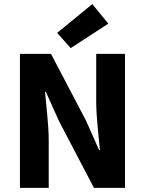

<svg xmlns="http://www.w3.org/2000/svg" viewBox="-20 -914 705 934"><path d="M77 0H217V-231C217 -308 205 -395 199 -467H203L267 -325L437 0H588V-652H448V-422C448 -345 460 -253 466 -184H462L398 -328L228 -652H77ZM324 -680 507 -799 429 -894 258 -754Z"/></svg>

Font: Giro Sans Regular
Style: Bold
Weight: 700
Designer: Paul D. Hunt
Foundry: Adobe Systems Incorporated
Version: Version 1.000;PS 1.0;hotconv 1.0.88;makeotf.lib2.5.647800